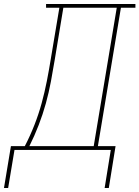

<svg xmlns="http://www.w3.org/2000/svg" viewBox="-72 -755 702 967"><path d="M455 192 486 0H1L-31 192H-52L-17 -19H53Q80 -71 101.5 -126Q123 -181 138 -236Q153 -291 164 -347Q175 -403 184 -459L227 -716H160V-735H610V-716H537L421 -19H510L476 192ZM76 -19H400L516 -716H247L204 -456Q195 -401 184.5 -345Q174 -289 159 -234.5Q144 -180 123 -125.5Q102 -71 76 -19Z"/></svg>

Font: Iosevka Curly Slab ThExObl
Style: Regular
Weight: 100
Width: 7
Italic angle: -9°
Monospace: yes
Designer: Belleve Invis
Foundry: Belleve Invis
Version: Version 11.1.0; ttfautohint (v1.8.3)